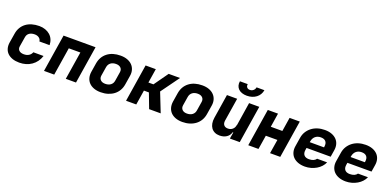

<svg xmlns="http://www.w3.org/2000/svg" viewBox="0 -1715 5399 2650"><g transform="rotate(20 2700.0 -390.0)"><path d="M253 10Q196 10 152 -5.5Q108 -21 79.5 -49Q51 -77 39.5 -116.5Q28 -156 35 -204L58 -345Q66 -395 89.5 -435Q113 -475 150 -503Q187 -531 236.5 -545.5Q286 -560 344 -560Q393 -560 433.5 -545.5Q474 -531 503.5 -505Q533 -479 549 -442Q565 -405 566 -360H416Q414 -391 388 -410.5Q362 -430 323 -430Q274 -430 244 -408Q214 -386 208 -345L185 -204Q179 -166 203 -143Q227 -120 274 -120Q316 -120 346 -138.5Q376 -157 389 -191H539Q508 -96 432.5 -43Q357 10 253 10Z M702 -550H1172L1085 0H935L1000 -410H830L765 0H615Z M1381 -210Q1375 -170 1399 -145.5Q1423 -121 1469 -121Q1517 -121 1548 -144.5Q1579 -168 1585 -210L1606 -341Q1612 -381 1588 -405.5Q1564 -430 1518 -430Q1470 -430 1439.5 -406.5Q1409 -383 1402 -341ZM1254 -341Q1271 -444 1346 -502Q1421 -560 1539 -560Q1595 -560 1638 -544Q1681 -528 1709.5 -499Q1738 -470 1750 -429.5Q1762 -389 1754 -341L1733 -210Q1725 -159 1701.5 -118.5Q1678 -78 1641 -49.5Q1604 -21 1555 -5.5Q1506 10 1448 10Q1392 10 1348.5 -6Q1305 -22 1277 -51Q1249 -80 1237.5 -120.5Q1226 -161 1233 -210Z M1907 -550H2057L2024 -342H2098L2246 -550H2413L2218 -281L2329 0H2159L2077 -216H2004L1970 0H1820Z M2581 -210Q2575 -170 2599 -145.5Q2623 -121 2669 -121Q2717 -121 2748 -144.5Q2779 -168 2785 -210L2806 -341Q2812 -381 2788 -405.5Q2764 -430 2718 -430Q2670 -430 2639.5 -406.5Q2609 -383 2602 -341ZM2454 -341Q2471 -444 2546 -502Q2621 -560 2739 -560Q2795 -560 2838 -544Q2881 -528 2909.5 -499Q2938 -470 2950 -429.5Q2962 -389 2954 -341L2933 -210Q2925 -159 2901.5 -118.5Q2878 -78 2841 -49.5Q2804 -21 2755 -5.5Q2706 10 2648 10Q2592 10 2548.5 -6Q2505 -22 2477 -51Q2449 -80 2437.5 -120.5Q2426 -161 2433 -210Z M3046 -195 3102 -550H3252L3198 -210Q3192 -168 3211.5 -144Q3231 -120 3271 -120Q3311 -120 3338.5 -144Q3366 -168 3372 -210H3374L3427 -550H3577L3490 0H3345L3361 -95H3352Q3338 -45 3296 -17.5Q3254 10 3194 10Q3154 10 3123 -5Q3092 -20 3072.5 -47Q3053 -74 3046 -112Q3039 -150 3046 -195ZM3205 -790H3320Q3315 -761 3330 -743Q3345 -725 3374 -725Q3403 -725 3424 -743Q3445 -761 3450 -790H3565Q3559 -755 3542 -726.5Q3525 -698 3498 -677.5Q3471 -657 3436.5 -646Q3402 -635 3361 -635Q3321 -635 3289 -646Q3257 -657 3236.5 -677.5Q3216 -698 3207.5 -726.5Q3199 -755 3205 -790Z M3615 0 3702 -550H3852L3820 -346H3990L4022 -550H4172L4085 0H3935L3968 -206H3798L3765 0Z M4448 10Q4391 10 4347.5 -6Q4304 -22 4275.5 -50.5Q4247 -79 4235 -120Q4223 -161 4231 -210L4252 -341Q4260 -391 4284.5 -431Q4309 -471 4346.5 -500Q4384 -529 4433 -544.5Q4482 -560 4539 -560Q4595 -560 4638.5 -544Q4682 -528 4710.5 -499Q4739 -470 4750.5 -429.5Q4762 -389 4754 -340L4738 -240H4384L4379 -210Q4371 -160 4394 -132.5Q4417 -105 4467 -105Q4505 -105 4532 -117Q4559 -129 4572 -150H4719Q4704 -115 4677 -85.5Q4650 -56 4614 -35Q4578 -14 4535.5 -2Q4493 10 4448 10ZM4398 -330H4608L4609 -340Q4617 -390 4594 -417.5Q4571 -445 4521 -445Q4472 -445 4440 -417.5Q4408 -390 4400 -341Z M5048 10Q4991 10 4947.5 -6Q4904 -22 4875.5 -50.5Q4847 -79 4835 -120Q4823 -161 4831 -210L4852 -341Q4860 -391 4884.5 -431Q4909 -471 4946.5 -500Q4984 -529 5033 -544.5Q5082 -560 5139 -560Q5195 -560 5238.5 -544Q5282 -528 5310.5 -499Q5339 -470 5350.5 -429.5Q5362 -389 5354 -340L5338 -240H4984L4979 -210Q4971 -160 4994 -132.5Q5017 -105 5067 -105Q5105 -105 5132 -117Q5159 -129 5172 -150H5319Q5304 -115 5277 -85.5Q5250 -56 5214 -35Q5178 -14 5135.5 -2Q5093 10 5048 10ZM4998 -330H5208L5209 -340Q5217 -390 5194 -417.5Q5171 -445 5121 -445Q5072 -445 5040 -417.5Q5008 -390 5000 -341Z"/></g></svg>

Font: JetBrains Mono ExtraBold
Style: Italic
Weight: 800
Designer: Philipp Nurullin, Konstantin Bulenkov
Foundry: JetBrains
Version: Version 1.000; ttfautohint (v1.8.3)